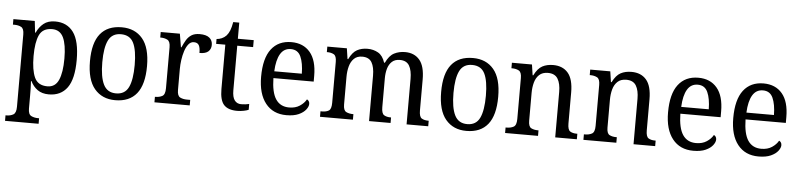

<svg xmlns="http://www.w3.org/2000/svg" viewBox="-49 -939 6070 1458"><g transform="rotate(5 2985.5 -210.0)"><path d="M17 239V197H24Q54 197 76 184.5Q98 172 98 125V-426Q98 -471 76.5 -482.5Q55 -494 25 -494H13V-536H176L186 -448H190Q210 -492 243.5 -519Q277 -546 331 -546Q422 -546 470.5 -479.5Q519 -413 519 -269Q519 -124 470.5 -57Q422 10 330 10Q278 10 244 -14.5Q210 -39 191 -79H187Q189 -53 189.5 -21.5Q190 10 190 34V130Q190 174 212.5 185.5Q235 197 265 197H273V239ZM314 -50Q374 -50 399.5 -107.5Q425 -165 425 -271Q425 -378 399 -432Q373 -486 313 -486Q242 -486 216 -431Q190 -376 190 -270Q190 -164 216 -107Q242 -50 314 -50Z M836 10Q736 10 678 -59Q620 -128 620 -269Q620 -409 675.5 -477.5Q731 -546 839 -546Q940 -546 997.5 -477.5Q1055 -409 1055 -269Q1055 -128 999.5 -59Q944 10 836 10ZM838 -42Q906 -42 933.5 -99.5Q961 -157 961 -269Q961 -381 933.5 -437Q906 -493 837 -493Q770 -493 742 -437Q714 -381 714 -269Q714 -157 742.5 -99.5Q771 -42 838 -42Z M1135 0V-42H1138Q1169 -42 1191 -54Q1213 -66 1213 -114V-426Q1213 -471 1191 -482.5Q1169 -494 1139 -494H1136V-536H1282L1299 -434H1303Q1316 -464 1331 -489.5Q1346 -515 1370 -530.5Q1394 -546 1433 -546Q1483 -546 1507 -526Q1531 -506 1531 -472Q1531 -441 1510.5 -422Q1490 -403 1443 -403Q1443 -444 1432 -462.5Q1421 -481 1394 -481Q1370 -481 1353 -460Q1336 -439 1325.5 -406.5Q1315 -374 1310 -337.5Q1305 -301 1305 -270V-109Q1305 -64 1327 -53Q1349 -42 1379 -42H1404V0Z M1766 10Q1697 10 1665 -24.5Q1633 -59 1633 -145V-483H1563V-520Q1582 -521 1602 -529.5Q1622 -538 1637 -554Q1652 -571 1661.5 -595Q1671 -619 1678 -659H1724V-536H1845V-483H1724V-143Q1724 -91 1742 -67Q1760 -43 1792 -43Q1810 -43 1824.5 -45Q1839 -47 1853 -50V-6Q1841 0 1816 5Q1791 10 1766 10Z M2141 10Q2039 10 1982 -62Q1925 -134 1925 -264Q1925 -405 1979 -475.5Q2033 -546 2132 -546Q2223 -546 2274.5 -485Q2326 -424 2326 -306V-262H2019Q2021 -152 2055.5 -101Q2090 -50 2157 -50Q2205 -50 2238 -72Q2271 -94 2287 -123Q2295 -120 2301 -111.5Q2307 -103 2307 -90Q2307 -70 2289 -46.5Q2271 -23 2234.5 -6.5Q2198 10 2141 10ZM2231 -314Q2230 -395 2208 -444Q2186 -493 2132 -493Q2080 -493 2052.5 -447Q2025 -401 2021 -314Z M2397 0V-42H2410Q2441 -42 2460.5 -54Q2480 -66 2480 -114V-426Q2480 -471 2459.5 -482.5Q2439 -494 2409 -494H2406V-536H2555L2567 -455H2572Q2598 -509 2632.5 -527.5Q2667 -546 2712 -546Q2757 -546 2793 -525.5Q2829 -505 2846 -452H2852Q2878 -508 2915.5 -527Q2953 -546 2998 -546Q3069 -546 3109 -499Q3149 -452 3149 -350V-114Q3149 -66 3168.5 -54Q3188 -42 3219 -42H3222V0H3057V-346Q3057 -411 3036 -447Q3015 -483 2964 -483Q2926 -483 2903.5 -462Q2881 -441 2871.5 -407.5Q2862 -374 2862 -334V-114Q2862 -66 2881.5 -54Q2901 -42 2932 -42H2935V0H2771V-346Q2771 -411 2750 -447Q2729 -483 2677 -483Q2638 -483 2614.5 -460Q2591 -437 2581 -400Q2571 -363 2571 -320V-109Q2571 -64 2593 -53Q2615 -42 2646 -42H2648V0Z M3513 10Q3413 10 3355 -59Q3297 -128 3297 -269Q3297 -409 3352.5 -477.5Q3408 -546 3516 -546Q3617 -546 3674.5 -477.5Q3732 -409 3732 -269Q3732 -128 3676.5 -59Q3621 10 3513 10ZM3515 -42Q3583 -42 3610.5 -99.5Q3638 -157 3638 -269Q3638 -381 3610.5 -437Q3583 -493 3514 -493Q3447 -493 3419 -437Q3391 -381 3391 -269Q3391 -157 3419.5 -99.5Q3448 -42 3515 -42Z M3808 0V-42H3816Q3847 -42 3869 -54Q3891 -66 3891 -114V-426Q3891 -471 3869.5 -482.5Q3848 -494 3818 -494H3813V-536H3966L3978 -455H3983Q4010 -509 4045 -527.5Q4080 -546 4127 -546Q4200 -546 4240.5 -499Q4281 -452 4281 -350V-114Q4281 -66 4300 -54Q4319 -42 4350 -42H4355V0H4190V-346Q4190 -410 4168 -446.5Q4146 -483 4093 -483Q4051 -483 4026.5 -460Q4002 -437 3992 -400Q3982 -363 3982 -320V-109Q3982 -64 4003 -53Q4024 -42 4054 -42H4059V0Z M4405 0V-42H4413Q4444 -42 4466 -54Q4488 -66 4488 -114V-426Q4488 -471 4466.5 -482.5Q4445 -494 4415 -494H4410V-536H4563L4575 -455H4580Q4607 -509 4642 -527.5Q4677 -546 4724 -546Q4797 -546 4837.5 -499Q4878 -452 4878 -350V-114Q4878 -66 4897 -54Q4916 -42 4947 -42H4952V0H4787V-346Q4787 -410 4765 -446.5Q4743 -483 4690 -483Q4648 -483 4623.5 -460Q4599 -437 4589 -400Q4579 -363 4579 -320V-109Q4579 -64 4600 -53Q4621 -42 4651 -42H4656V0Z M5243 10Q5141 10 5084 -62Q5027 -134 5027 -264Q5027 -405 5081 -475.5Q5135 -546 5234 -546Q5325 -546 5376.5 -485Q5428 -424 5428 -306V-262H5121Q5123 -152 5157.5 -101Q5192 -50 5259 -50Q5307 -50 5340 -72Q5373 -94 5389 -123Q5397 -120 5403 -111.5Q5409 -103 5409 -90Q5409 -70 5391 -46.5Q5373 -23 5336.5 -6.5Q5300 10 5243 10ZM5333 -314Q5332 -395 5310 -444Q5288 -493 5234 -493Q5182 -493 5154.5 -447Q5127 -401 5123 -314Z M5740 10Q5638 10 5581 -62Q5524 -134 5524 -264Q5524 -405 5578 -475.5Q5632 -546 5731 -546Q5822 -546 5873.5 -485Q5925 -424 5925 -306V-262H5618Q5620 -152 5654.5 -101Q5689 -50 5756 -50Q5804 -50 5837 -72Q5870 -94 5886 -123Q5894 -120 5900 -111.5Q5906 -103 5906 -90Q5906 -70 5888 -46.5Q5870 -23 5833.5 -6.5Q5797 10 5740 10ZM5830 -314Q5829 -395 5807 -444Q5785 -493 5731 -493Q5679 -493 5651.5 -447Q5624 -401 5620 -314Z"/></g></svg>

Font: Noto Serif Sinhala SemiCondensed
Style: Regular
Weight: 400
Width: 4
Designer: Jelle Bosma - Monotype Design Team
Foundry: Monotype Imaging Inc.
Version: Version 2.007; ttfautohint (v1.8.4.7-5d5b)